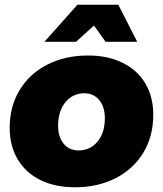

<svg xmlns="http://www.w3.org/2000/svg" viewBox="-20 -786 689 813"><path d="M561 -609H427L378 -678L302 -609H168L308 -766H481ZM629 -300Q629 -209 587 -139.5Q545 -70 469.5 -31.5Q394 7 297 7Q213 7 150.5 -24Q88 -55 54.5 -112Q21 -169 21 -245Q21 -335 63 -404.5Q105 -474 180.5 -512.5Q256 -551 353 -551Q437 -551 499.5 -520Q562 -489 595.5 -432.5Q629 -376 629 -300ZM226 -254Q226 -206 249.5 -177.5Q273 -149 313 -149Q362 -149 393 -186.5Q424 -224 424 -285Q424 -333 400.5 -362Q377 -391 337 -391Q288 -391 257 -353Q226 -315 226 -254Z"/></svg>

Font: TypoPRO Montserrat
Style: Italic
Weight: 800
Italic angle: -11.3°
Designer: Julieta Ulanovsky
Foundry: Julieta Ulanovsky
Version: Version 6.001